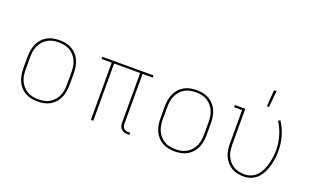

<svg xmlns="http://www.w3.org/2000/svg" viewBox="-82 -1157 2564 1579"><g transform="rotate(20 1200.0 -368.0)"><path d="M300 8Q272 8 244 2.5Q216 -3 191.5 -17Q167 -31 148 -52.5Q129 -74 118 -100Q107 -126 102.5 -154Q98 -182 98 -210V-310Q98 -338 102.5 -366Q107 -394 118 -420Q129 -446 148 -467.5Q167 -489 191.5 -503Q216 -517 244 -522.5Q272 -528 300 -528Q328 -528 356 -522.5Q384 -517 408.5 -503Q433 -489 452 -467.5Q471 -446 482 -420Q493 -394 497.5 -366Q502 -338 502 -310V-210Q502 -182 497.5 -154Q493 -126 482 -100Q471 -74 452 -52.5Q433 -31 408.5 -17Q384 -3 356 2.5Q328 8 300 8ZM300 -11Q326 -11 351 -16Q376 -21 398 -34Q420 -47 437 -67Q454 -87 464 -110.5Q474 -134 477.5 -159Q481 -184 481 -210V-310Q481 -336 477.5 -361Q474 -386 464 -409.5Q454 -433 437 -453Q420 -473 398 -486Q376 -499 351 -504Q326 -509 300 -509Q274 -509 249 -504Q224 -499 202 -486Q180 -473 163 -453Q146 -433 136 -409.5Q126 -386 122.5 -361Q119 -336 119 -310V-210Q119 -184 122.5 -159Q126 -134 136 -110.5Q146 -87 163 -67Q180 -47 202 -34Q224 -21 249 -16Q274 -11 300 -11Z M1105 8H1089Q1074 8 1059.5 3.5Q1045 -1 1034 -11Q1023 -21 1018.5 -36Q1014 -51 1014 -66V-501H786V0H765V-501H676V-520H1124V-501H1035V-66Q1035 -55 1038 -44Q1041 -33 1049 -25Q1057 -17 1067.5 -14Q1078 -11 1089 -11H1105Z M1500 8Q1472 8 1444 2.5Q1416 -3 1391.5 -17Q1367 -31 1348 -52.5Q1329 -74 1318 -100Q1307 -126 1302.5 -154Q1298 -182 1298 -210V-310Q1298 -338 1302.5 -366Q1307 -394 1318 -420Q1329 -446 1348 -467.5Q1367 -489 1391.5 -503Q1416 -517 1444 -522.5Q1472 -528 1500 -528Q1528 -528 1556 -522.5Q1584 -517 1608.5 -503Q1633 -489 1652 -467.5Q1671 -446 1682 -420Q1693 -394 1697.5 -366Q1702 -338 1702 -310V-210Q1702 -182 1697.5 -154Q1693 -126 1682 -100Q1671 -74 1652 -52.5Q1633 -31 1608.5 -17Q1584 -3 1556 2.5Q1528 8 1500 8ZM1500 -11Q1526 -11 1551 -16Q1576 -21 1598 -34Q1620 -47 1637 -67Q1654 -87 1664 -110.5Q1674 -134 1677.5 -159Q1681 -184 1681 -210V-310Q1681 -336 1677.5 -361Q1674 -386 1664 -409.5Q1654 -433 1637 -453Q1620 -473 1598 -486Q1576 -499 1551 -504Q1526 -509 1500 -509Q1474 -509 1449 -504Q1424 -499 1402 -486Q1380 -473 1363 -453Q1346 -433 1336 -409.5Q1326 -386 1322.5 -361Q1319 -336 1319 -310V-210Q1319 -184 1322.5 -159Q1326 -134 1336 -110.5Q1346 -87 1363 -67Q1380 -47 1402 -34Q1424 -21 1449 -16Q1474 -11 1500 -11Z M2104 8Q2076 8 2048.5 2.5Q2021 -3 1997 -17.5Q1973 -32 1954.5 -53.5Q1936 -75 1925 -101Q1914 -127 1910 -154.5Q1906 -182 1906 -210V-501H1836V-520H1927V-210Q1927 -185 1930.5 -159.5Q1934 -134 1943.5 -111Q1953 -88 1969.5 -68Q1986 -48 2007.5 -35Q2029 -22 2054 -16.5Q2079 -11 2104 -11Q2135 -11 2163.5 -23Q2192 -35 2212.5 -58Q2233 -81 2245.5 -109Q2258 -137 2266 -166.5Q2274 -196 2278 -226.5Q2282 -257 2282 -287Q2282 -348 2264.5 -408Q2247 -468 2214 -520L2231 -530Q2266 -476 2284 -413.5Q2302 -351 2302 -287Q2302 -254 2297.5 -221Q2293 -188 2284.5 -156Q2276 -124 2261 -94Q2246 -64 2223 -40.5Q2200 -17 2168.5 -4.5Q2137 8 2104 8ZM2087 -600 2097 -744H2119L2105 -600Z"/></g></svg>

Font: Iosevka HT Thin Extended
Style: Regular
Weight: 100
Width: 7
Monospace: yes
Designer: Belleve Invis
Foundry: Belleve Invis
Version: Version 32.3.0; ttfautohint (v1.8.4)